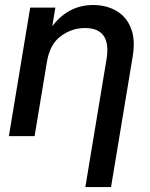

<svg xmlns="http://www.w3.org/2000/svg" viewBox="-20 -546 600 770"><path d="M168 -296.9 118.7 0H15.6L101.1 -515.6H202.1L189.5 -440.9Q254.4 -525.9 353.5 -525.9Q406.7 -525.9 446.8 -502.4Q486.8 -479 505.1 -433.3Q523.4 -387.7 512.2 -319.8L425.3 204.1H322.3L407.2 -308.6Q427.7 -433.6 320.3 -433.6Q268.1 -433.6 223.9 -401.1Q179.7 -368.7 168 -296.9Z"/></svg>

Font: Inter Display Medium
Style: Italic
Weight: 500
Italic angle: -9.39999°
Designer: Rasmus Andersson
Foundry: rsms
Version: Version 4.000;git-a52131595